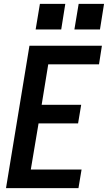

<svg xmlns="http://www.w3.org/2000/svg" viewBox="-20 -971 557 991"><path d="M11 0 132 -735H506L491 -639H229L195 -430H399L383 -334H179L139 -96H401L385 0ZM496 -819H364L386 -951H517ZM296 -819H164L186 -951H317Z"/></svg>

Font: Iosevka SS04
Style: Bold Italic
Weight: 700
Italic angle: -9°
Monospace: yes
Designer: Belleve Invis
Foundry: Belleve Invis
Version: Version 19.0.0; ttfautohint (v1.8.4)